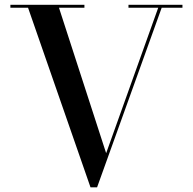

<svg xmlns="http://www.w3.org/2000/svg" viewBox="-20 -770 808 804"><path d="M744 -750V-737.5H657L386.5 14.5H359L97.5 -737.5H23.5V-750H333.5V-737.5H227L424.5 -128.5L642.5 -737.5H518V-750Z"/></svg>

Font: Bodoni Moda 18pt Medium
Style: Regular
Weight: 500
Designer: Owen Earl
Foundry: indestructible type
Version: Version 2.004